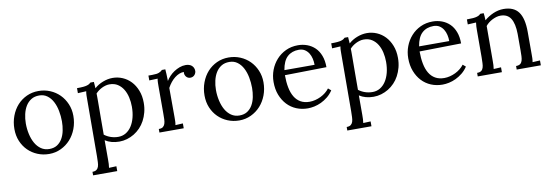

<svg xmlns="http://www.w3.org/2000/svg" viewBox="-48 -696 3450 1197"><g transform="rotate(-10 1677.0 -97.5)"><path d="M218.8 -357.9Q189 -357.9 168 -344.7Q147 -331.5 133.5 -309.6Q120.1 -287.6 113.5 -259Q106.9 -230.5 106.9 -200.2Q106.9 -165 114.3 -132.3Q121.6 -99.6 136 -74.2Q150.4 -48.8 172.6 -33.4Q194.8 -18.1 224.6 -18.1Q253.9 -18.1 274.2 -31.2Q294.4 -44.4 307.1 -66.4Q319.8 -88.4 325.4 -116.7Q331.1 -145 331.1 -174.3Q331.1 -208 324.7 -241Q318.4 -273.9 304.9 -299.8Q291.5 -325.7 270 -341.8Q248.5 -357.9 218.8 -357.9ZM218.8 -386.2Q258.3 -386.2 292.5 -371.8Q326.7 -357.4 352.1 -332Q377.4 -306.6 392.3 -271.7Q407.2 -236.8 407.2 -196.3Q407.2 -152.8 392.8 -114.7Q378.4 -76.7 353 -48.6Q327.6 -20.5 293 -4.2Q258.3 12.2 218.8 12.2Q179.2 12.2 145 -2Q110.8 -16.1 85.4 -41.3Q60.1 -66.4 45.4 -101.3Q30.8 -136.2 30.8 -178.2Q30.8 -222.2 45.2 -260.5Q59.6 -298.8 84.7 -326.7Q109.9 -354.5 144.3 -370.4Q178.7 -386.2 218.8 -386.2Z M509.8 -284.7Q509.8 -295.9 510 -308.1Q510.3 -320.3 512.7 -333L459.5 -330.1V-361.8Q483.9 -361.8 499.3 -363.3Q514.6 -364.7 523.9 -367.7Q533.2 -370.6 538.3 -374Q543.5 -377.4 547.9 -381.8H569.8Q570.3 -374.5 571 -364.5Q571.8 -354.5 572.8 -341.3Q584 -351.6 597.7 -359.9Q611.3 -368.2 626.5 -374Q641.6 -379.9 657.2 -383.1Q672.9 -386.2 689 -386.2Q721.2 -386.2 751 -373.5Q780.8 -360.8 803.5 -336.9Q826.2 -313 839.8 -278.3Q853.5 -243.7 853.5 -200.2Q853.5 -168.5 846.2 -140.4Q838.9 -112.3 826.2 -88.6Q813.5 -64.9 795.7 -46.4Q777.8 -27.8 756.6 -14.9Q735.4 -2 711.4 5.1Q687.5 12.2 662.6 12.2Q610.4 12.2 572.8 -12.2V111.3Q572.8 126.5 572.3 137.9Q571.8 149.4 569.8 162.1L616.7 160.2V190.9H463.9V168.5Q481 168.5 490 161.6Q499 154.8 502.9 142.8Q506.8 130.9 507.3 114Q507.8 97.2 508.3 77.1ZM662.1 -350.1Q648.9 -350.1 636.5 -346.4Q624 -342.8 612.8 -337.2Q601.6 -331.5 591.6 -324Q581.5 -316.4 573.7 -307.6Q573.7 -304.7 574 -301Q574.2 -297.4 574.2 -288.1Q574.2 -278.8 574.2 -262.2Q574.2 -245.6 574 -217.8Q573.7 -189.9 573.5 -148.2Q573.2 -106.4 573.2 -47.4Q591.8 -33.2 614.3 -25.6Q636.7 -18.1 661.1 -18.1Q687.5 -18.1 708.7 -30.8Q730 -43.5 745.1 -66.4Q760.3 -89.4 768.3 -120.6Q776.4 -151.9 776.4 -189Q776.4 -219.2 769.8 -248.3Q763.2 -277.3 749.5 -299.8Q735.8 -322.3 714.4 -336.2Q692.9 -350.1 662.1 -350.1Z M1132.8 -345.7Q1118.2 -345.7 1103.8 -340.1Q1089.4 -334.5 1075.2 -323.5Q1061 -312.5 1048.6 -297.1Q1036.1 -281.7 1026.4 -263.2L1026.9 -79.1Q1026.9 -64.5 1026.6 -53Q1026.4 -41.5 1023.9 -28.3L1071.3 -30.8V0H917.5V-22.5Q935.1 -22.5 943.8 -29.1Q952.6 -35.6 956.8 -47.9Q960.9 -60.1 961.4 -76.9Q961.9 -93.8 961.9 -113.8V-284.7Q961.9 -296.4 962.2 -308.3Q962.4 -320.3 964.8 -333L911.6 -331.1V-361.8H935.1Q951.2 -361.8 961.7 -363.3Q972.2 -364.7 979.2 -367.7Q986.3 -370.6 991.2 -374Q996.1 -377.4 1000.5 -381.8H1022Q1022.9 -370.1 1023.9 -352.8Q1024.9 -335.4 1025.4 -307.6Q1033.7 -321.8 1046.9 -335.9Q1060.1 -350.1 1076.7 -361.1Q1093.3 -372.1 1112.3 -379.2Q1131.3 -386.2 1151.4 -386.2Q1161.6 -386.2 1171.1 -383.5Q1180.7 -380.9 1188 -375Q1195.3 -369.1 1199.7 -360.4Q1204.1 -351.6 1204.1 -339.4Q1204.1 -334 1201.9 -327.9Q1199.7 -321.8 1195.3 -316.2Q1190.9 -310.5 1183.8 -306.9Q1176.8 -303.2 1166.5 -303.2Q1158.2 -303.2 1151.4 -306.9Q1144.5 -310.5 1140.1 -316.4Q1135.7 -322.3 1133.5 -329.6Q1131.3 -336.9 1132.8 -345.7Z M1422.4 -357.9Q1392.6 -357.9 1371.6 -344.7Q1350.6 -331.5 1337.2 -309.6Q1323.7 -287.6 1317.1 -259Q1310.5 -230.5 1310.5 -200.2Q1310.5 -165 1317.9 -132.3Q1325.2 -99.6 1339.6 -74.2Q1354 -48.8 1376.2 -33.4Q1398.4 -18.1 1428.2 -18.1Q1457.5 -18.1 1477.8 -31.2Q1498 -44.4 1510.7 -66.4Q1523.4 -88.4 1529.1 -116.7Q1534.7 -145 1534.7 -174.3Q1534.7 -208 1528.3 -241Q1522 -273.9 1508.5 -299.8Q1495.1 -325.7 1473.6 -341.8Q1452.1 -357.9 1422.4 -357.9ZM1422.4 -386.2Q1461.9 -386.2 1496.1 -371.8Q1530.3 -357.4 1555.7 -332Q1581.1 -306.6 1595.9 -271.7Q1610.8 -236.8 1610.8 -196.3Q1610.8 -152.8 1596.4 -114.7Q1582 -76.7 1556.6 -48.6Q1531.2 -20.5 1496.6 -4.2Q1461.9 12.2 1422.4 12.2Q1382.8 12.2 1348.6 -2Q1314.5 -16.1 1289.1 -41.3Q1263.7 -66.4 1249 -101.3Q1234.4 -136.2 1234.4 -178.2Q1234.4 -222.2 1248.8 -260.5Q1263.2 -298.8 1288.3 -326.7Q1313.5 -354.5 1347.9 -370.4Q1382.3 -386.2 1422.4 -386.2Z M1862.3 -357.4Q1818.4 -357.4 1790 -331.5Q1761.7 -305.7 1752.4 -248H1943.4Q1943.4 -267.6 1939 -287.1Q1934.6 -306.6 1924.8 -322.3Q1915 -337.9 1899.7 -347.7Q1884.3 -357.4 1862.3 -357.4ZM2013.7 -220.7 1750 -216.3Q1750 -173.3 1756.8 -138.2Q1763.7 -103 1778.6 -78.1Q1793.5 -53.2 1817.1 -39.8Q1840.8 -26.4 1873.5 -26.4Q1891.1 -26.4 1909.4 -31Q1927.7 -35.6 1944.8 -43.9Q1961.9 -52.2 1976.1 -63.7Q1990.2 -75.2 2000 -88.4L2018.1 -73.2Q2002.9 -50.3 1982.7 -33.9Q1962.4 -17.6 1940.7 -7.3Q1918.9 2.9 1897 7.6Q1875 12.2 1856 12.2Q1816.9 12.2 1783.4 -1.7Q1750 -15.6 1725.6 -41.7Q1701.2 -67.9 1687 -104.2Q1672.9 -140.6 1672.9 -186.5Q1672.9 -226.1 1686.5 -262Q1700.2 -297.9 1725.1 -325.7Q1750 -353.5 1784.7 -369.9Q1819.3 -386.2 1861.8 -386.2Q1892.6 -386.2 1920.2 -376Q1947.8 -365.7 1968.8 -345.5Q1989.7 -325.2 2001.7 -293.9Q2013.7 -262.7 2013.7 -220.7Z M2119.1 -284.7Q2119.1 -295.9 2119.4 -308.1Q2119.6 -320.3 2122.1 -333L2068.8 -330.1V-361.8Q2093.3 -361.8 2108.6 -363.3Q2124 -364.7 2133.3 -367.7Q2142.6 -370.6 2147.7 -374Q2152.8 -377.4 2157.2 -381.8H2179.2Q2179.7 -374.5 2180.4 -364.5Q2181.2 -354.5 2182.1 -341.3Q2193.4 -351.6 2207 -359.9Q2220.7 -368.2 2235.8 -374Q2251 -379.9 2266.6 -383.1Q2282.2 -386.2 2298.3 -386.2Q2330.6 -386.2 2360.4 -373.5Q2390.1 -360.8 2412.8 -336.9Q2435.5 -313 2449.2 -278.3Q2462.9 -243.7 2462.9 -200.2Q2462.9 -168.5 2455.6 -140.4Q2448.2 -112.3 2435.5 -88.6Q2422.9 -64.9 2405 -46.4Q2387.2 -27.8 2366 -14.9Q2344.7 -2 2320.8 5.1Q2296.9 12.2 2272 12.2Q2219.7 12.2 2182.1 -12.2V111.3Q2182.1 126.5 2181.6 137.9Q2181.2 149.4 2179.2 162.1L2226.1 160.2V190.9H2073.2V168.5Q2090.3 168.5 2099.4 161.6Q2108.4 154.8 2112.3 142.8Q2116.2 130.9 2116.7 114Q2117.2 97.2 2117.7 77.1ZM2271.5 -350.1Q2258.3 -350.1 2245.8 -346.4Q2233.4 -342.8 2222.2 -337.2Q2210.9 -331.5 2200.9 -324Q2190.9 -316.4 2183.1 -307.6Q2183.1 -304.7 2183.3 -301Q2183.6 -297.4 2183.6 -288.1Q2183.6 -278.8 2183.6 -262.2Q2183.6 -245.6 2183.3 -217.8Q2183.1 -189.9 2182.9 -148.2Q2182.6 -106.4 2182.6 -47.4Q2201.2 -33.2 2223.6 -25.6Q2246.1 -18.1 2270.5 -18.1Q2296.9 -18.1 2318.1 -30.8Q2339.4 -43.5 2354.5 -66.4Q2369.6 -89.4 2377.7 -120.6Q2385.7 -151.9 2385.7 -189Q2385.7 -219.2 2379.2 -248.3Q2372.6 -277.3 2358.9 -299.8Q2345.2 -322.3 2323.7 -336.2Q2302.2 -350.1 2271.5 -350.1Z M2714.8 -357.4Q2670.9 -357.4 2642.6 -331.5Q2614.3 -305.7 2605 -248H2795.9Q2795.9 -267.6 2791.5 -287.1Q2787.1 -306.6 2777.3 -322.3Q2767.6 -337.9 2752.2 -347.7Q2736.8 -357.4 2714.8 -357.4ZM2866.2 -220.7 2602.5 -216.3Q2602.5 -173.3 2609.4 -138.2Q2616.2 -103 2631.1 -78.1Q2646 -53.2 2669.7 -39.8Q2693.4 -26.4 2726.1 -26.4Q2743.7 -26.4 2762 -31Q2780.3 -35.6 2797.4 -43.9Q2814.5 -52.2 2828.6 -63.7Q2842.8 -75.2 2852.5 -88.4L2870.6 -73.2Q2855.5 -50.3 2835.2 -33.9Q2814.9 -17.6 2793.2 -7.3Q2771.5 2.9 2749.5 7.6Q2727.5 12.2 2708.5 12.2Q2669.4 12.2 2636 -1.7Q2602.5 -15.6 2578.1 -41.7Q2553.7 -67.9 2539.6 -104.2Q2525.4 -140.6 2525.4 -186.5Q2525.4 -226.1 2539.1 -262Q2552.7 -297.9 2577.6 -325.7Q2602.5 -353.5 2637.2 -369.9Q2671.9 -386.2 2714.4 -386.2Q2745.1 -386.2 2772.7 -376Q2800.3 -365.7 2821.3 -345.5Q2842.3 -325.2 2854.2 -293.9Q2866.2 -262.7 2866.2 -220.7Z M2977.5 -284.7Q2977.5 -295.9 2978 -308.1Q2978.5 -320.3 2980.5 -333L2927.7 -330.1V-361.8Q2952.1 -361.8 2967.5 -363.3Q2982.9 -364.7 2992.2 -367.7Q3001.5 -370.6 3006.6 -374Q3011.7 -377.4 3016.1 -381.8H3037.6Q3038.6 -373 3039.6 -362.3Q3040.5 -351.6 3041 -336.4Q3053.2 -347.2 3067.6 -356.2Q3082 -365.2 3097.7 -372.1Q3113.3 -378.9 3129.9 -382.6Q3146.5 -386.2 3162.6 -386.2Q3228 -386.2 3257.8 -345.5Q3287.6 -304.7 3287.6 -219.2V-79.1Q3287.6 -64.5 3287.4 -53Q3287.1 -41.5 3284.7 -28.3L3332 -30.8V0H3179.2V-22.5Q3196.3 -22.5 3205.3 -29.1Q3214.4 -35.6 3218.3 -47.9Q3222.2 -60.1 3222.9 -76.9Q3223.6 -93.8 3223.6 -113.8V-218.3Q3222.7 -283.2 3202.1 -315.9Q3181.6 -348.6 3137.2 -348.6Q3123.5 -348.6 3110.1 -344.5Q3096.7 -340.3 3084.2 -334Q3071.8 -327.6 3060.8 -318.8Q3049.8 -310.1 3042 -299.8Q3042 -293 3042 -285.6Q3042 -278.3 3042 -270.5L3041.5 -79.1Q3041.5 -64.5 3041 -53Q3040.5 -41.5 3038.6 -28.3L3085.4 -30.8V0H2932.6V-22.5Q2950.2 -22.5 2959 -29.1Q2967.8 -35.6 2971.7 -47.9Q2975.6 -60.1 2976.1 -76.9Q2976.6 -93.8 2977.1 -113.8Z"/></g></svg>

Font: Parastoo Print
Style: Print
Weight: 400
Foundry: Saber Rastikerdar (saber.rastikerdar@gmail.com)
Version: Version 1.0.0-alpha5